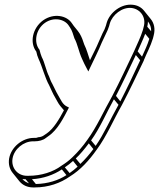

<svg xmlns="http://www.w3.org/2000/svg" viewBox="-20 -567 697 841"><path d="M142 36H141C139 37 138 37 135 37H128C78 37 29 77 20 127C16 152 22 174 36 191L65 227C79 244 100 254 125 254H132C192 254 245 235 286 206C333 177 370 136 404 88C447 30 478 -44 514 -107C547 -170 578 -235 610 -302V-303C623 -335 639 -363 650 -399L653 -411C661 -440 655 -466 640 -484L611 -520C599 -535 582 -544 562 -546C511 -552 460 -512 447 -466L444 -455C440 -442 437 -436 429 -421L413 -385C402 -358 387 -330 374 -303C366 -326 360 -350 349 -372C344 -388 338 -405 329 -420C319 -436 305 -449 295 -465C273 -499 216 -511 169 -478C122 -444 109 -380 139 -341C141 -330 145 -318 149 -309C166 -273 176 -228 196 -192C204 -176 211 -157 221 -141C229 -128 234 -115 244 -103L260 -84C240 -46 215 -3 184 18L172 26C169 29 157 34 149 34H148C146 34 143 36 142 36ZM642 -430 625 -450C627 -458 628 -465 628 -473C637 -461 643 -447 642 -430ZM634 -397C626 -370 614 -346 602 -319L583 -342C594 -368 606 -392 616 -419ZM594 -303C565 -241 537 -181 507 -123L488 -147C518 -205 546 -265 575 -326ZM499 -108C465 -48 436 19 399 72L379 48C418 -6 446 -73 479 -132ZM389 86C371 110 352 132 332 151L312 127C332 108 351 85 369 61ZM320 163C309 173 297 183 285 191L264 166C276 158 289 148 300 138ZM271 200C236 223 189 238 137 239L120 218C170 215 215 199 251 175ZM107 236C96 232 85 226 78 217C83 218 87 218 92 218ZM341 -350C344 -342 348 -333 351 -324C348 -332 344 -341 341 -350ZM35 127C42 86 83 52 125 52H132C150 52 169 47 180 38L191 30C233 2 259 -52 282 -96L276 -99C253 -109 247 -130 234 -151C225 -166 218 -183 209 -200C203 -210 199 -221 195 -232C182 -257 176 -293 163 -317C159 -326 156 -337 153 -349C127 -381 136 -438 177 -467C216 -494 263 -483 281 -455L287 -446C296 -433 300 -417 306 -399C320 -374 325 -340 339 -310C345 -295 353 -281 360 -267L367 -254L374 -269C391 -305 411 -344 426 -381L443 -417C451 -432 453 -439 458 -453L461 -464C472 -502 515 -537 557 -532C595 -527 622 -491 609 -448L606 -436C596 -403 581 -375 567 -342C535 -275 505 -210 472 -147C435 -82 404 -11 363 45C343 74 320 100 297 122C283 136 265 149 249 159C213 186 161 203 105 203H98C57 203 28 168 35 127Z"/></svg>

Font: Blanket
Style: Ugh
Weight: 900
Foundry: Cannot Into Space Fonts
Version: Version 0.9